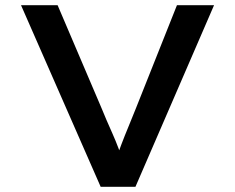

<svg xmlns="http://www.w3.org/2000/svg" viewBox="-20 -720 906 740"><path d="M368 0 61 -700H202L371 -304Q379 -284 390 -258.5Q401 -233 413.5 -205Q426 -177 436.5 -149Q447 -121 455 -96H423Q434 -127 447.5 -162.5Q461 -198 476 -234Q491 -270 504 -303L662 -700H805L502 0Z"/></svg>

Font: Lexend Mega Medium
Style: Regular
Weight: 500
Version: Version 1.007